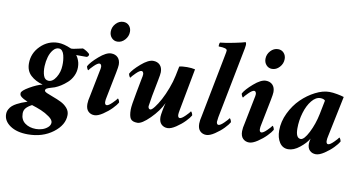

<svg xmlns="http://www.w3.org/2000/svg" viewBox="-139 -902 2536 1344"><g transform="rotate(10 1128.5 -230.0)"><path d="M267.6 110.4Q267.6 91.8 239.3 71.3Q210.9 50.8 179 37.6Q147 24.4 112.3 13.7Q84.5 28.3 71 44.2Q57.6 60.1 57.6 82Q57.6 127 89.1 150.4Q120.6 173.8 168 173.8Q188.5 173.8 210.7 167.2Q232.9 160.6 250.2 145.5Q267.6 130.4 267.6 110.4ZM229.5 -409.2Q207 -410.2 189 -388.7Q170.9 -367.2 161.9 -335.9Q152.8 -304.7 151.4 -270.5Q149.9 -230.5 159.7 -202.9Q169.4 -175.3 194.3 -173.8Q225.1 -172.4 248.5 -210.4Q272 -248.5 273.4 -294.9Q274.4 -314 272.7 -332.3Q271 -350.6 266.6 -368.4Q262.2 -386.2 252.7 -397.5Q243.2 -408.7 229.5 -409.2ZM355.5 -384.8Q355.5 -384.3 357.7 -381.6Q359.9 -378.9 361.6 -376.5Q363.3 -374 366 -369.1Q368.7 -364.3 370.6 -359.6Q372.6 -355 375 -348.4Q377.4 -341.8 379.2 -335Q380.9 -328.1 381.8 -319.3Q382.8 -310.5 382.8 -301.8Q382.8 -269.5 368.9 -240.5Q355 -211.4 332.5 -191.2Q310.1 -170.9 289.3 -158Q268.6 -145 248 -136.7Q241.7 -134.3 221.2 -128.4Q200.7 -122.6 192.1 -117.2Q183.6 -111.8 183.6 -102.5Q183.6 -94.7 202.6 -86.2Q221.7 -77.6 249 -67.9Q276.4 -58.1 303.7 -44.9Q331.1 -31.7 350.1 -10Q369.1 11.7 369.1 39.1Q369.1 110.4 295.9 165.5Q222.7 220.7 118.2 220.7Q39.6 220.7 -8.1 188.2Q-55.7 155.8 -55.7 107.4Q-55.7 88.9 -47.1 72.8Q-38.6 56.6 -26.1 45.9Q-13.7 35.2 4.2 25.6Q22 16.1 36.4 10.5Q50.8 4.9 68.4 -1Q70.3 -1.5 71.3 -2Q72.3 -2.4 74 -2.9Q75.7 -3.4 77.1 -3.9Q40 -20.5 33.2 -27.3Q31.7 -28.8 28.8 -31.2Q25.9 -33.7 24.7 -35.2Q23.4 -36.6 21.7 -39.3Q20 -42 19.3 -45.7Q18.6 -49.3 18.6 -54.7Q18.6 -71.8 70.3 -101.8Q122.1 -131.8 160.2 -140.6Q107.9 -154.3 74 -185.8Q40 -217.3 40 -270.5Q40 -342.8 92.8 -395Q145.5 -447.3 217.8 -447.3Q257.3 -447.3 310.5 -423.8Q314.5 -421.9 332 -425Q349.6 -428.2 370.4 -433.1Q391.1 -438 394.5 -438.5Q406.7 -434.6 425.5 -422.4Q444.3 -410.2 444.3 -402.3Q444.3 -397 439.2 -390.9Q434.1 -384.8 428.7 -384.8Z M537.1 -301.8Q542 -321.3 542 -334Q542 -341.3 538.1 -347.9Q534.2 -354.5 527.3 -354.5Q513.7 -354.5 488 -329.1Q462.4 -303.7 458 -294.9Q453.6 -294.9 449 -305.2Q444.3 -315.4 444.3 -321.3Q460.4 -351.6 510.5 -395Q560.5 -438.5 595.7 -438.5Q625.5 -438.5 643.3 -420.4Q661.1 -402.3 661.1 -369.1Q661.1 -354.5 652.3 -310.5L616.2 -128.9Q612.3 -113.3 612.3 -96.7Q612.3 -88.9 615.7 -82.5Q619.1 -76.2 626 -76.2Q639.6 -76.2 665.3 -101.6Q690.9 -127 695.3 -135.7Q699.7 -135.7 704.3 -125.5Q709 -115.2 709 -109.4Q699.7 -92.3 673.8 -65.4Q647.9 -38.6 613 -15.4Q578.1 7.8 553.7 7.8Q527.3 7.8 509.8 -9.3Q492.2 -26.4 492.2 -61.5Q492.2 -85 501 -120.1ZM641.6 -670.9Q666.5 -670.9 682.4 -653.6Q698.2 -636.2 698.2 -610.4Q698.2 -577.6 675.3 -552.5Q652.3 -527.3 622.1 -527.3Q597.7 -527.3 581.5 -545.2Q565.4 -563 565.4 -588.9Q565.4 -621.1 588.1 -646Q610.8 -670.9 641.6 -670.9Z M1018.6 -110.4Q1023.9 -139.6 1030.3 -162.1Q1002.4 -103 946.8 -47.6Q891.1 7.8 859.4 7.8Q823.2 7.8 810.5 -11Q797.9 -29.8 797.9 -76.2Q797.9 -102.5 816.4 -199.2Q834.5 -292 835.9 -301.8Q840.8 -321.3 840.8 -334Q840.8 -341.3 836.9 -347.9Q833 -354.5 826.2 -354.5Q812.5 -354.5 786.9 -329.1Q761.2 -303.7 756.8 -294.9Q752.4 -294.9 747.8 -305.2Q743.2 -315.4 743.2 -321.3Q759.3 -351.6 809.3 -395Q859.4 -438.5 894.5 -438.5Q924.3 -438.5 942.1 -420.4Q960 -402.3 960 -369.1Q960 -354.5 951.2 -310.5L928.7 -194.3Q917 -124 917 -120.1Q917 -111.8 921.1 -105.7Q925.3 -99.6 932.6 -99.6Q942.9 -99.6 961.9 -124.3Q981 -148.9 1001 -186Q1021 -223.1 1039.3 -271.7Q1057.6 -320.3 1066.4 -363.3L1080.1 -430.7Q1099.6 -436.5 1134.8 -436.5Q1168.9 -436.5 1192.4 -430.7L1135.7 -128.9Q1131.8 -109.4 1131.8 -96.7Q1131.8 -88.9 1135.3 -82.5Q1138.7 -76.2 1145.5 -76.2Q1159.2 -76.2 1184.8 -101.6Q1210.4 -127 1214.8 -135.7Q1219.2 -135.7 1223.9 -125.5Q1228.5 -115.2 1228.5 -109.4Q1219.2 -92.3 1193.4 -65.4Q1167.5 -38.6 1132.6 -15.4Q1097.7 7.8 1073.2 7.8Q1046.9 7.8 1029.3 -9.3Q1011.7 -26.4 1011.7 -61.5Q1011.7 -72.8 1018.6 -110.4Z M1378.9 -546.9Q1379.9 -552.7 1382.3 -564.7Q1384.8 -576.7 1386.2 -585.2Q1387.7 -593.8 1387.7 -598.6Q1387.7 -617.2 1328.1 -617.2Q1326.2 -620.1 1327.6 -631.3Q1329.1 -642.6 1332 -645.5Q1369.6 -648.9 1429.7 -661.1Q1489.7 -673.3 1507.8 -679.7Q1513.7 -676.3 1513.7 -661.1Q1513.7 -648.9 1501 -587.9L1411.1 -128.9Q1407.2 -105.5 1407.2 -96.7Q1407.2 -88.9 1410.6 -82.5Q1414.1 -76.2 1420.9 -76.2Q1434.6 -76.2 1460.2 -101.6Q1485.8 -127 1490.2 -135.7Q1494.6 -135.7 1499.3 -125.5Q1503.9 -115.2 1503.9 -109.4Q1494.6 -92.3 1468.8 -65.4Q1442.9 -38.6 1408 -15.4Q1373 7.8 1348.6 7.8Q1322.3 7.8 1304.7 -9.3Q1287.1 -26.4 1287.1 -61.5Q1287.1 -85 1295.9 -120.1Z M1636.7 -301.8Q1641.6 -321.3 1641.6 -334Q1641.6 -341.3 1637.7 -347.9Q1633.8 -354.5 1627 -354.5Q1613.3 -354.5 1587.6 -329.1Q1562 -303.7 1557.6 -294.9Q1553.2 -294.9 1548.6 -305.2Q1543.9 -315.4 1543.9 -321.3Q1560.1 -351.6 1610.1 -395Q1660.2 -438.5 1695.3 -438.5Q1725.1 -438.5 1742.9 -420.4Q1760.7 -402.3 1760.7 -369.1Q1760.7 -354.5 1752 -310.5L1715.8 -128.9Q1711.9 -113.3 1711.9 -96.7Q1711.9 -88.9 1715.3 -82.5Q1718.8 -76.2 1725.6 -76.2Q1739.3 -76.2 1764.9 -101.6Q1790.5 -127 1794.9 -135.7Q1799.3 -135.7 1804 -125.5Q1808.6 -115.2 1808.6 -109.4Q1799.3 -92.3 1773.4 -65.4Q1747.6 -38.6 1712.6 -15.4Q1677.7 7.8 1653.3 7.8Q1627 7.8 1609.4 -9.3Q1591.8 -26.4 1591.8 -61.5Q1591.8 -85 1600.6 -120.1ZM1741.2 -670.9Q1766.1 -670.9 1782 -653.6Q1797.9 -636.2 1797.9 -610.4Q1797.9 -577.6 1774.9 -552.5Q1752 -527.3 1721.7 -527.3Q1697.3 -527.3 1681.2 -545.2Q1665 -563 1665 -588.9Q1665 -621.1 1687.7 -646Q1710.4 -670.9 1741.2 -670.9Z M2146.5 -438.5Q2170.9 -438.5 2202.4 -432.6Q2233.9 -426.8 2251 -420.9L2190.4 -128.9Q2186.5 -113.3 2186.5 -96.7Q2186.5 -88.9 2189.9 -82.5Q2193.4 -76.2 2200.2 -76.2Q2213.9 -76.2 2239.5 -101.6Q2265.1 -127 2269.5 -135.7Q2273.9 -135.7 2278.6 -125.5Q2283.2 -115.2 2283.2 -109.4Q2273.9 -92.3 2248 -65.4Q2222.2 -38.6 2187.3 -15.4Q2152.3 7.8 2127.9 7.8Q2101.1 7.8 2084.2 -8.8Q2067.4 -25.4 2067.4 -56.6Q2067.4 -61.5 2069.3 -75.2Q2070.3 -81.1 2073.2 -93.8Q2054.2 -60.5 2012.2 -26.9Q1970.2 6.8 1930.7 6.8Q1891.1 6.8 1868.9 -26.9Q1846.7 -60.5 1846.7 -112.3Q1846.7 -175.3 1876.2 -236.6Q1905.8 -297.9 1950.2 -341.3Q1994.6 -384.8 2047.4 -411.6Q2100.1 -438.5 2146.5 -438.5ZM2091.8 -384.8Q2059.6 -384.8 2031 -349.9Q2002.4 -314.9 1986.1 -260.3Q1969.7 -205.6 1969.7 -148.4Q1969.7 -79.1 2004.9 -79.1Q2029.3 -79.1 2060.3 -139.9Q2091.3 -200.7 2106.4 -274.4L2126 -373Q2115.7 -384.8 2091.8 -384.8Z"/></g></svg>

Font: Crimson
Style: BoldItalic
Weight: 700
Italic angle: -11°
Version: Version 0.8